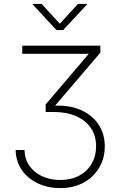

<svg xmlns="http://www.w3.org/2000/svg" viewBox="-20 -779 620 994"><path d="M292.5 194.8Q227.1 194.8 175 169.9Q123 145 92.5 100.3Q62 55.7 61 -2.4H106.9Q107.9 43.9 132.1 78.9Q156.2 113.8 198 133.3Q239.7 152.8 292.5 152.8Q348.6 152.8 390.4 130.1Q432.1 107.4 454.8 67.9Q477.5 28.3 477.5 -21.5Q477.5 -75.7 450.9 -115.5Q424.3 -155.3 375 -177.2Q325.7 -199.2 258.3 -199.2H216.3V-238.3L438.5 -499V-500.5H95.2V-542.5H499.5V-506.3L253.9 -218.8V-231.4Q336.4 -236.3 396.7 -210.2Q457 -184.1 489.7 -135Q522.5 -85.9 522.5 -21.5Q522.5 39.6 493.7 88.6Q464.8 137.7 413.1 166.3Q361.3 194.8 292.5 194.8ZM195.3 -758.8 289.6 -656.2 383.8 -758.8H430.7V-756.3L307.1 -623.5H272L148.9 -756.3V-758.8Z"/></svg>

Font: Inter 20pt ExtraLight
Style: Regular
Weight: 250
Version: Version 4.001;git-66647c0bb